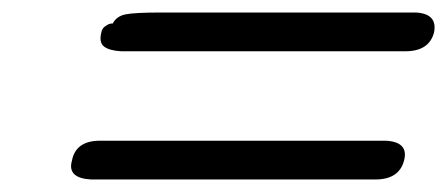

<svg xmlns="http://www.w3.org/2000/svg" viewBox="-20 -418 715 307"><path d="M95 -161Q101 -193 140 -193H597Q634 -191 626 -161Q618 -131 580 -131H126Q87 -133 95 -161ZM142 -366Q143 -372 147.5 -375.5Q152 -379 156 -380Q160 -381 160 -380Q166 -392 180.5 -395Q195 -398 238 -398H645Q680 -396 674 -366Q666 -336 628 -336H174Q155 -337 146.5 -343.5Q138 -350 142 -366Z"/></svg>

Font: Coval
Style: Book Italic
Weight: 350
Foundry: Context Ltd
Version: Version 001.000